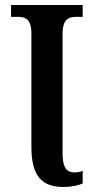

<svg xmlns="http://www.w3.org/2000/svg" viewBox="-20 -734 379 764"><path d="M233 10C268 10 297 2 309 -4V-54C299 -50 289 -48 276 -48C241 -48 229 -73 229 -126V-599C229 -659 254 -667 284 -667H309V-714H24V-667H50C81 -667 105 -659 105 -599V-149C105 -36 144 10 233 10Z"/></svg>

Font: Noto Serif Condensed Semi
Style: Regular
Weight: 600
Width: 3
Designer: Monotype Design Team
Foundry: Monotype Imaging Inc.
Version: Version 1.002